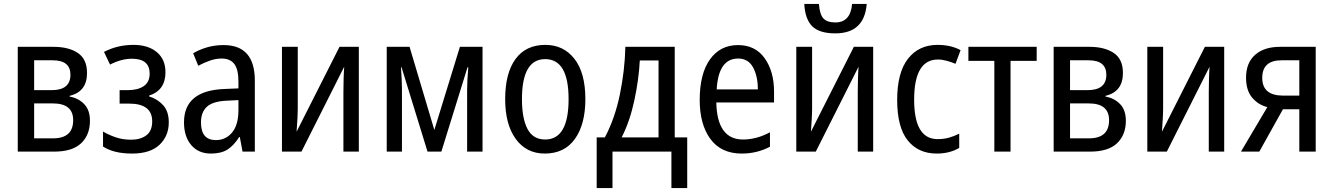

<svg xmlns="http://www.w3.org/2000/svg" viewBox="-20 -777 6835 984"><path d="M254 -537H71V0H258Q351 0 396 -43Q441 -86 441 -158Q441 -213 411.5 -243.5Q382 -274 337 -282V-286Q426 -307 426 -403Q426 -474 379 -505.5Q332 -537 254 -537ZM245 -315H155V-468H250Q341 -468 341 -394Q341 -315 245 -315ZM252 -68H155V-247H251Q355 -247 355 -161Q355 -68 252 -68Z M513 -511 544 -446Q602 -476 656 -476Q747 -476 747 -400Q747 -356 716.5 -335.5Q686 -315 635 -315H593V-246H642Q760 -246 760 -155Q760 -106 730 -83.5Q700 -61 652 -61Q609 -61 572.5 -73.5Q536 -86 508 -103V-26Q563 10 657 10Q750 10 797.5 -35Q845 -80 845 -150Q845 -206 816 -238Q787 -270 744 -283V-287Q828 -314 828 -407Q828 -473 783.5 -510Q739 -547 664 -547Q582 -547 513 -511Z M1202 -213Q1202 -137 1169.5 -98Q1137 -59 1086 -59Q1010 -59 1010 -150Q1010 -202 1040.5 -230Q1071 -258 1143 -261L1202 -264ZM970 -504 996 -440Q1026 -456 1056 -466.5Q1086 -477 1116 -477Q1159 -477 1180.5 -449.5Q1202 -422 1202 -358V-324L1130 -321Q923 -313 923 -150Q923 -77 960 -33.5Q997 10 1061 10Q1114 10 1146.5 -11Q1179 -32 1206 -75H1209L1223 0H1286V-364Q1286 -546 1126 -546Q1081 -546 1041.5 -534.5Q1002 -523 970 -504Z M1425 -537V0H1525L1744 -435Q1742 -409 1741 -370.5Q1740 -332 1740 -305V0H1819V-537H1720L1500 -102Q1502 -129 1504 -164Q1506 -199 1506 -223V-537Z M2337 -537 2206 -111 2079 -537H1962V0H2040V-316Q2040 -362 2035 -432H2038L2171 0H2242L2376 -432H2380Q2374 -361 2374 -317V0H2453V-537Z M2775 -547Q2675 -547 2622 -474.5Q2569 -402 2569 -269Q2569 -139 2623.5 -64.5Q2678 10 2772 10Q2873 10 2926.5 -65Q2980 -140 2980 -269Q2980 -404 2924 -475.5Q2868 -547 2775 -547ZM2774 -474Q2894 -474 2894 -269Q2894 -62 2774 -62Q2712 -62 2683.5 -116Q2655 -170 2655 -269Q2655 -474 2774 -474Z M3355 -73H3166Q3208 -155 3231 -262.5Q3254 -370 3259 -467H3355ZM3185 -537Q3182 -414 3156.5 -291.5Q3131 -169 3080 -73H3038V187H3119V0H3421V187H3502V-73H3438V-537Z M3566 -265Q3566 -139 3621 -64.5Q3676 10 3781 10Q3860 10 3926 -25V-99Q3857 -62 3788 -62Q3655 -62 3651 -252H3947V-307Q3947 -411 3899 -478.5Q3851 -546 3762 -546Q3671 -546 3618.5 -472.5Q3566 -399 3566 -265ZM3864 -319H3653Q3662 -477 3763 -477Q3815 -477 3839.5 -431.5Q3864 -386 3864 -319Z M4347 -757Q4339 -662 4261 -662Q4219 -662 4200 -682.5Q4181 -703 4177 -757H4102Q4106 -679 4142.5 -642.5Q4179 -606 4261 -606Q4410 -606 4422 -757ZM4061 -537V0H4161L4380 -435Q4378 -409 4377 -370.5Q4376 -332 4376 -305V0H4455V-537H4356L4136 -102Q4138 -129 4140 -164Q4142 -199 4142 -223V-537Z M4896 -19V-92Q4870 -79 4843.5 -71.5Q4817 -64 4785 -64Q4665 -64 4665 -266Q4665 -472 4787 -472Q4808 -472 4832 -465.5Q4856 -459 4877 -450L4903 -520Q4853 -547 4785 -547Q4689 -547 4633.5 -476Q4578 -405 4578 -265Q4578 -125 4632 -57.5Q4686 10 4781 10Q4847 10 4896 -19Z M5293 -537H4943V-465H5076V0H5159V-465H5293Z M5563 -537H5380V0H5567Q5660 0 5705 -43Q5750 -86 5750 -158Q5750 -213 5720.5 -243.5Q5691 -274 5646 -282V-286Q5735 -307 5735 -403Q5735 -474 5688 -505.5Q5641 -537 5563 -537ZM5554 -315H5464V-468H5559Q5650 -468 5650 -394Q5650 -315 5554 -315ZM5561 -68H5464V-247H5560Q5664 -247 5664 -161Q5664 -68 5561 -68Z M5860 -537V0H5960L6179 -435Q6177 -409 6176 -370.5Q6175 -332 6175 -305V0H6254V-537H6155L5935 -102Q5937 -129 5939 -164Q5941 -199 5941 -223V-537Z M6548 -468H6639V-287H6556Q6449 -287 6449 -378Q6449 -468 6548 -468ZM6555 -217H6639V0H6723V-537H6540Q6459 -537 6412.5 -496Q6366 -455 6366 -379Q6366 -314 6397 -277Q6428 -240 6475 -228L6340 0H6434Z"/></svg>

Font: Noto Sans Display SemiCondensed
Style: Regular
Weight: 400
Width: 4
Designer: Monotype Design team
Foundry: Monotype Imaging Inc.
Version: 1.000